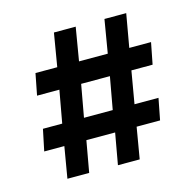

<svg xmlns="http://www.w3.org/2000/svg" viewBox="-82 -600 695 685"><g transform="rotate(-15 265.5 -258.0)"><path d="M484.5 -314.4H406.2L385.6 -194.8H474.2L458.8 -115.5H372.2L352.6 0H272.2L292.8 -115.5H186.6L166 0H85.6L105.2 -115.5H30.9L47.4 -194.8H118.6L140.2 -314.4H57.7L73.2 -393.8H153.6L174.2 -516.5H254.6L234 -393.8H340.2L360.8 -516.5H441.2L419.6 -393.8H500ZM326.8 -314.4H220.6L199 -194.8H305.2Z"/></g></svg>

Font: NATS
Style: Regular
Weight: 400
Designer: Purushoth Kumar Guthula
Foundry: Silicon Andhra, USA.
Version: Version 1.0.4; ttfautohint (v1.2.25-373a) -l 7 -r 28 -G 50 -